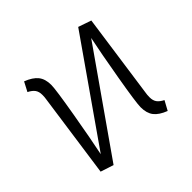

<svg xmlns="http://www.w3.org/2000/svg" viewBox="-135 -687 848 848"><g transform="rotate(-45 288.5 -263.0)"><path d="M452 -91Q452 -71 461 -58.5Q470 -46 490 -36L466 8Q427 -7 410 -29Q393 -51 393 -88Q393 -116 416 -249.5Q439 -383 455 -459L128 8L67 -12L123 -408Q125 -418 125 -434Q125 -454 116 -466.5Q107 -479 87 -489L110 -533Q149 -518 166.5 -496Q184 -474 184 -437Q184 -409 161 -275.5Q138 -142 122 -66L449 -534L510 -513L454 -117Q452 -107 452 -91Z"/></g></svg>

Font: FiraGO Light
Style: Italic
Weight: 300
Italic angle: -8°
Designer: bBox Type GmbH
Foundry: bBox Type GmbH
Version: Version 1.001